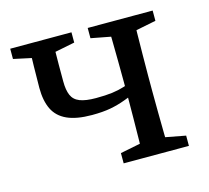

<svg xmlns="http://www.w3.org/2000/svg" viewBox="-77 -563 707 651"><g transform="rotate(-15 277.0 -237.5)"><path d="M220 -186Q166 -186 133 -201Q100 -216 85.5 -246Q71 -276 71 -321Q71 -359 72 -397.5Q73 -436 74 -475H157Q156 -452 155.5 -428.5Q155 -405 155 -379Q155 -353 155 -321Q155 -291 163 -272.5Q171 -254 191.5 -246Q212 -238 248 -238Q282 -238 305 -241Q328 -244 348.5 -250.5Q369 -257 394 -268V-227Q363 -215 337.5 -205.5Q312 -196 285 -191Q258 -186 220 -186ZM350 0Q351 -23 351.5 -60Q352 -97 352.5 -137.5Q353 -178 353 -210V-265Q353 -297 352.5 -337.5Q352 -378 351.5 -415.5Q351 -453 350 -475H441Q440 -453 439.5 -415.5Q439 -378 438.5 -337.5Q438 -297 438 -265V-210Q438 -178 438.5 -137.5Q439 -97 439.5 -60Q440 -23 441 0ZM10 -439V-475H225V-439L125 -419H103ZM281 0V-36L381 -56H404L510 -36V0ZM282 -439V-475H510V-439L410 -419H387Z"/></g></svg>

Font: Source Serif 4 Variable
Style: Regular
Weight: 400
Designer: Frank Grießhammer
Foundry: Adobe
Version: Version 4.005;hotconv 1.1.0;makeotfexe 2.6.0